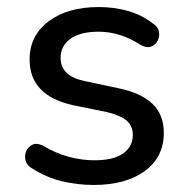

<svg xmlns="http://www.w3.org/2000/svg" viewBox="-20 -516 534 545"><path d="M246 9Q200 9 156 -1.5Q112 -12 73 -37Q57 -45 53 -59Q49 -73 54 -86Q59 -99 71.5 -105Q84 -111 101 -103Q140 -80 176.5 -70.5Q213 -61 248 -61Q302 -61 329.5 -80.5Q357 -100 357 -133Q357 -159 339 -174Q321 -189 283 -198L189 -217Q64 -244 64 -347Q64 -415 118 -455.5Q172 -496 260 -496Q304 -496 343 -485Q382 -474 413 -450Q428 -441 431 -427.5Q434 -414 428 -401.5Q422 -389 409.5 -384Q397 -379 380 -388Q322 -426 260 -426Q207 -426 179.5 -405.5Q152 -385 152 -352Q152 -300 220 -286L314 -266Q379 -253 412 -222Q445 -191 445 -139Q445 -70 391 -30.5Q337 9 246 9Z"/></svg>

Font: Chiron GoRound TC
Style: Regular
Weight: 400
Designer: Ryoko NISHIZUKA 西塚涼子 (kana, bopomofo & ideographs); Paul D. Hunt (Latin, Greek & Cyrillic); Sandoll Communications 산돌커뮤니
Foundry: Adobe
Version: Version 1.000;hotconv 1.1.1;makeotfexe 2.6.0